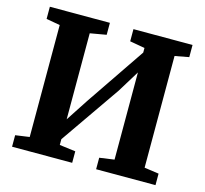

<svg xmlns="http://www.w3.org/2000/svg" viewBox="-106 -863 1052 984"><g transform="rotate(15 419.5 -371.5)"><path d="M39 0V-61L113.5 -71.5V-665.5L40.5 -678.5V-743H359V-679.5L273 -664.5V-208L350.5 -326.5L563.5 -640V-664.5L484 -678.5V-743H797.5V-678.5L723 -664.5V-72L800 -61V0H485V-61L563.5 -72V-534.5L492.5 -419L273 -102.5V-72L358 -61V0Z"/></g></svg>

Font: Merriweather 24pt ExtraBold
Style: Regular
Weight: 800
Version: Version 2.100